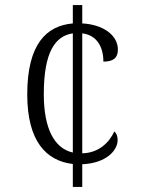

<svg xmlns="http://www.w3.org/2000/svg" viewBox="-20 -734 553 754"><path d="M266 -90V0H303V-89C398 -93 442 -144 442 -184C442 -200 437 -211 429 -218C409 -174 367 -133 303 -132V-603C361 -596 386 -549 386 -492C424 -492 443 -506 443 -539C443 -597 383 -638 303 -642V-714H266V-642C163 -633 87 -562 87 -363C87 -179 162 -102 266 -90ZM266 -603V-135C194 -151 152 -228 152 -364C152 -532 198 -593 266 -603Z"/></svg>

Font: Noto Serif Devanagari SemiCondensed Light
Style: Regular
Weight: 300
Width: 4
Designer: Universal Thirst, Indian Type Foundry and the Monotype Design Team
Foundry: Monotype Imaging Inc.
Version: Version 2.004